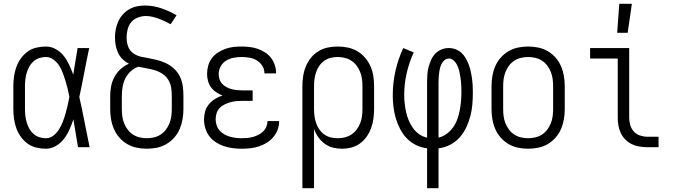

<svg xmlns="http://www.w3.org/2000/svg" viewBox="-20 -772 3540 1007"><path d="M221 8Q195 8 170 2Q145 -4 124.5 -19Q104 -34 89 -55Q74 -76 65.5 -100Q57 -124 53.5 -149.5Q50 -175 50 -200V-320Q50 -345 53.5 -370.5Q57 -396 65.5 -420Q74 -444 89 -465Q104 -486 124.5 -501Q145 -516 170 -522Q195 -528 221 -528Q248 -528 273 -514Q298 -500 315 -478Q332 -456 343.5 -431Q355 -406 364 -380Q370 -415 375.5 -450Q381 -485 387 -520H448Q434 -456 422 -391.5Q410 -327 396 -263Q411 -198 423.5 -132Q436 -66 450 0H389Q383 -37 377 -73.5Q371 -110 365 -146Q356 -119 344.5 -93Q333 -67 316 -44.5Q299 -22 274 -7Q249 8 221 8ZM221 -47Q243 -47 261 -61.5Q279 -76 290.5 -95Q302 -114 310 -135Q318 -156 324 -177Q330 -198 335 -220Q340 -242 344 -264Q340 -285 335 -306Q330 -327 323.5 -348Q317 -369 309.5 -389Q302 -409 290.5 -427.5Q279 -446 260.5 -459.5Q242 -473 221 -473Q203 -473 186 -467.5Q169 -462 155.5 -450Q142 -438 133.5 -422.5Q125 -407 120 -390Q115 -373 113 -355.5Q111 -338 111 -320V-200Q111 -182 113 -164.5Q115 -147 120 -130Q125 -113 133.5 -97.5Q142 -82 155.5 -70Q169 -58 186 -52.5Q203 -47 221 -47Z M750 8Q723 8 696.5 2.5Q670 -3 647 -16.5Q624 -30 606 -50.5Q588 -71 577.5 -95.5Q567 -120 562.5 -146.5Q558 -173 558 -200V-269Q558 -295 563 -320.5Q568 -346 580.5 -369Q593 -392 612.5 -409.5Q632 -427 656 -438Q638 -447 623 -461.5Q608 -476 599.5 -494.5Q591 -513 587 -533.5Q583 -554 583 -574Q583 -596 587 -617.5Q591 -639 600 -659Q609 -679 623.5 -695.5Q638 -712 657 -723Q676 -734 697.5 -738.5Q719 -743 740 -743Q784 -743 826 -728.5Q868 -714 906 -692L875 -645Q860 -653 844.5 -660.5Q829 -668 812.5 -674Q796 -680 779 -684Q762 -688 745 -688Q724 -688 703 -680Q682 -672 668.5 -656Q655 -640 649.5 -618.5Q644 -597 644 -576Q644 -562 646.5 -548Q649 -534 655 -521Q661 -508 671.5 -498.5Q682 -489 695 -483Q708 -477 721.5 -474Q735 -471 749 -469H750Q776 -464 801 -458Q826 -452 849.5 -441Q873 -430 892.5 -412Q912 -394 923.5 -370.5Q935 -347 938.5 -321Q942 -295 942 -269V-200Q942 -173 937.5 -146.5Q933 -120 922.5 -95.5Q912 -71 894 -50.5Q876 -30 853 -16.5Q830 -3 803.5 2.5Q777 8 750 8ZM750 -47Q769 -47 788 -51.5Q807 -56 823 -66.5Q839 -77 850.5 -92.5Q862 -108 869 -125.5Q876 -143 878.5 -162Q881 -181 881 -200V-269Q881 -291 877.5 -313Q874 -335 862.5 -353.5Q851 -372 832.5 -384.5Q814 -397 792.5 -403.5Q771 -410 749.5 -413.5Q728 -417 707 -422H706Q684 -415 666 -398.5Q648 -382 637.5 -361Q627 -340 623 -316Q619 -292 619 -269V-200Q619 -181 621.5 -162Q624 -143 631 -125.5Q638 -108 649.5 -92.5Q661 -77 677 -66.5Q693 -56 712 -51.5Q731 -47 750 -47Z M1247 8Q1224 8 1200.5 5Q1177 2 1154.5 -5.5Q1132 -13 1112 -26Q1092 -39 1078 -57.5Q1064 -76 1057 -99Q1050 -122 1050 -146Q1050 -167 1056 -188Q1062 -209 1076 -225.5Q1090 -242 1108.5 -253.5Q1127 -265 1147 -271Q1129 -278 1113.5 -288.5Q1098 -299 1087 -314Q1076 -329 1071 -347.5Q1066 -366 1066 -384Q1066 -406 1072 -427.5Q1078 -449 1091 -466.5Q1104 -484 1122.5 -496Q1141 -508 1161.5 -515.5Q1182 -523 1203.5 -525.5Q1225 -528 1247 -528Q1268 -528 1289.5 -525.5Q1311 -523 1331 -516Q1351 -509 1369.5 -497.5Q1388 -486 1401 -469Q1414 -452 1421 -431.5Q1428 -411 1428 -390V-387H1367V-388Q1367 -409 1355.5 -427Q1344 -445 1326.5 -455.5Q1309 -466 1288.5 -469.5Q1268 -473 1247 -473Q1226 -473 1205 -469Q1184 -465 1166 -454Q1148 -443 1137.5 -424Q1127 -405 1127 -384Q1127 -369 1131.5 -355.5Q1136 -342 1145.5 -332Q1155 -322 1168 -315Q1181 -308 1194.5 -304.5Q1208 -301 1222 -299.5Q1236 -298 1250 -298H1305V-243H1250Q1234 -243 1218 -241.5Q1202 -240 1187 -235.5Q1172 -231 1157.5 -224Q1143 -217 1132 -205.5Q1121 -194 1116 -178.5Q1111 -163 1111 -147Q1111 -131 1116 -115.5Q1121 -100 1131.5 -88Q1142 -76 1155.5 -68Q1169 -60 1184.5 -55.5Q1200 -51 1215.5 -49Q1231 -47 1247 -47Q1262 -47 1277.5 -48.5Q1293 -50 1307.5 -54Q1322 -58 1335.5 -65Q1349 -72 1360 -82.5Q1371 -93 1377 -107.5Q1383 -122 1383 -137H1444V-136Q1444 -113 1436 -91.5Q1428 -70 1413 -52.5Q1398 -35 1378.5 -23Q1359 -11 1337.5 -4Q1316 3 1293 5.5Q1270 8 1247 8Z M1566 215V-320Q1566 -346 1570 -372.5Q1574 -399 1584 -423.5Q1594 -448 1610.5 -468.5Q1627 -489 1649.5 -503Q1672 -517 1698 -522.5Q1724 -528 1751 -528Q1778 -528 1804.5 -522.5Q1831 -517 1854 -503.5Q1877 -490 1894.5 -469.5Q1912 -449 1923 -424.5Q1934 -400 1938 -373.5Q1942 -347 1942 -320V-200Q1942 -175 1938.5 -149.5Q1935 -124 1926.5 -100.5Q1918 -77 1903.5 -56Q1889 -35 1868.5 -20Q1848 -5 1823.5 1.5Q1799 8 1773 8Q1749 8 1725.5 2Q1702 -4 1682.5 -18.5Q1663 -33 1649 -53Q1635 -73 1627 -96V215ZM1751 -47Q1770 -47 1788.5 -51.5Q1807 -56 1823 -66.5Q1839 -77 1850.5 -92.5Q1862 -108 1869 -125.5Q1876 -143 1878.5 -162Q1881 -181 1881 -200V-320Q1881 -339 1878.5 -358Q1876 -377 1869 -394.5Q1862 -412 1850.5 -427.5Q1839 -443 1823 -453.5Q1807 -464 1788.5 -468.5Q1770 -473 1751 -473Q1732 -473 1714 -468.5Q1696 -464 1680.5 -453Q1665 -442 1654.5 -426.5Q1644 -411 1638 -393.5Q1632 -376 1629.5 -357.5Q1627 -339 1627 -320V-200Q1627 -181 1629.5 -162.5Q1632 -144 1638 -126.5Q1644 -109 1654.5 -93.5Q1665 -78 1680.5 -67Q1696 -56 1714 -51.5Q1732 -47 1751 -47Z M2220 215V6Q2189 2 2161.5 -11.5Q2134 -25 2113 -47Q2092 -69 2078 -96.5Q2064 -124 2055.5 -153Q2047 -182 2043.5 -212.5Q2040 -243 2040 -273Q2040 -337 2054 -399.5Q2068 -462 2095 -520L2150 -497Q2126 -445 2113 -388.5Q2100 -332 2100 -274Q2100 -251 2102.5 -228.5Q2105 -206 2110 -183.5Q2115 -161 2124 -140Q2133 -119 2146 -100.5Q2159 -82 2178 -68.5Q2197 -55 2220 -50V-343Q2220 -363 2221.5 -382.5Q2223 -402 2228 -421Q2233 -440 2241.5 -458.5Q2250 -477 2263.5 -491Q2277 -505 2295.5 -512.5Q2314 -520 2334 -520Q2352 -520 2369.5 -513.5Q2387 -507 2400.5 -494.5Q2414 -482 2423 -466Q2432 -450 2438.5 -433Q2445 -416 2449 -398Q2453 -380 2455.5 -362Q2458 -344 2459 -325.5Q2460 -307 2460 -289Q2460 -257 2457.5 -225.5Q2455 -194 2447 -163.5Q2439 -133 2425.5 -104Q2412 -75 2390.5 -51Q2369 -27 2340.5 -12.5Q2312 2 2280 6V215ZM2280 -50Q2304 -56 2323.5 -70.5Q2343 -85 2357 -105Q2371 -125 2379 -148Q2387 -171 2391.5 -194.5Q2396 -218 2398 -242Q2400 -266 2400 -290Q2400 -303 2399.5 -315.5Q2399 -328 2398 -340.5Q2397 -353 2395 -365.5Q2393 -378 2390.5 -390.5Q2388 -403 2384 -415Q2380 -427 2373.5 -438Q2367 -449 2357 -457Q2347 -465 2334 -465Q2322 -465 2312 -457Q2302 -449 2296.5 -438Q2291 -427 2288 -415.5Q2285 -404 2283.5 -392Q2282 -380 2281 -367.5Q2280 -355 2280 -343Z M2750 8Q2723 8 2696.5 2.5Q2670 -3 2647 -16.5Q2624 -30 2606 -50.5Q2588 -71 2577.5 -95.5Q2567 -120 2562.5 -146.5Q2558 -173 2558 -200V-320Q2558 -347 2562.5 -373.5Q2567 -400 2577.5 -424.5Q2588 -449 2606 -469.5Q2624 -490 2647 -503.5Q2670 -517 2696.5 -522.5Q2723 -528 2750 -528Q2777 -528 2803.5 -522.5Q2830 -517 2853 -503.5Q2876 -490 2894 -469.5Q2912 -449 2922.5 -424.5Q2933 -400 2937.5 -373.5Q2942 -347 2942 -320V-200Q2942 -173 2937.5 -146.5Q2933 -120 2922.5 -95.5Q2912 -71 2894 -50.5Q2876 -30 2853 -16.5Q2830 -3 2803.5 2.5Q2777 8 2750 8ZM2750 -47Q2769 -47 2788 -51.5Q2807 -56 2823 -66.5Q2839 -77 2850.5 -92.5Q2862 -108 2869 -125.5Q2876 -143 2878.5 -162Q2881 -181 2881 -200V-320Q2881 -339 2878.5 -358Q2876 -377 2869 -394.5Q2862 -412 2850.5 -427.5Q2839 -443 2823 -453.5Q2807 -464 2788 -468.5Q2769 -473 2750 -473Q2731 -473 2712 -468.5Q2693 -464 2677 -453.5Q2661 -443 2649.5 -427.5Q2638 -412 2631 -394.5Q2624 -377 2621.5 -358Q2619 -339 2619 -320V-200Q2619 -181 2621.5 -162Q2624 -143 2631 -125.5Q2638 -108 2649.5 -92.5Q2661 -77 2677 -66.5Q2693 -56 2712 -51.5Q2731 -47 2750 -47Z M3374 0Q3354 0 3333 -3.5Q3312 -7 3293.5 -16Q3275 -25 3260 -40Q3245 -55 3236 -74Q3227 -93 3223.5 -113.5Q3220 -134 3220 -155V-465H3075V-520H3280V-155Q3280 -135 3285.5 -116Q3291 -97 3304 -82.5Q3317 -68 3336 -61.5Q3355 -55 3374 -55H3434V0ZM3217 -600 3228 -752H3294L3272 -600Z"/></svg>

Font: Iosevka Curly Light
Style: Regular
Weight: 300
Monospace: yes
Designer: Belleve Invis
Foundry: Belleve Invis
Version: Version 22.1.2; ttfautohint (v1.8.4)